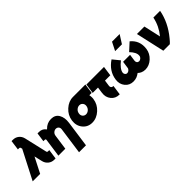

<svg xmlns="http://www.w3.org/2000/svg" viewBox="156 -1830 3149 3149"><g transform="rotate(-45 1730.5 -256.0)"><path d="M228 -712 205 -542H233Q243 -542 248 -538Q255 -534 257 -524L263 -500L6 0H179L316 -268L349 -127Q362 -71 406 -35Q450 0 508 0H537L561 -170H532Q512 -170 508 -189L416 -586Q402 -644 359 -678Q316 -712 257 -712Z M1042 200 1106 -256Q1114 -312 1107 -358Q1100 -404 1079 -440Q1037 -512 942 -512Q847 -512 779 -440Q778 -439 776.5 -438Q775 -437 774 -435Q772 -438 769.5 -441.5Q767 -445 765 -448Q723 -500 651 -500H618L596 -342H629Q637 -342 643 -336Q649 -330 647 -320L602 0H659H744H763L800 -264Q805 -299 829 -320Q854 -342 884 -342Q914 -342 933 -320Q951 -299 946 -264L881 200Z M1453 -512Q1351 -512 1266 -435Q1182 -359 1167 -250Q1152 -142 1214 -65Q1276 12 1379 12Q1481 12 1566 -65Q1650 -141 1665 -250Q1667 -264 1667.5 -277.5Q1668 -291 1667 -304Q1666 -314 1665 -323.5Q1664 -333 1662 -342H1716L1740 -512ZM1429 -342Q1465 -342 1487 -315Q1509 -288 1503 -250Q1500 -231 1492 -215Q1484 -199 1469 -185Q1439 -158 1403 -158Q1368 -158 1345 -185Q1323 -212 1329 -250Q1332 -269 1340 -285.5Q1348 -302 1363 -315Q1393 -342 1429 -342Z M1752 -500 1728 -330H1851L1836 -222Q1823 -131 1876 -65Q1929 0 2016 0H2025L2049 -170H2040Q2019 -170 2007 -185Q1995 -200 1998 -222L2013 -330H2136L2160 -500Z M2335 -500Q2173 -392 2149 -218Q2142 -170 2152.5 -129.5Q2163 -89 2190 -55Q2244 12 2335 12Q2355 12 2375 8.5Q2395 5 2414 -2Q2431 -9 2447.5 -18.5Q2464 -28 2480 -40Q2491 -29 2504 -20Q2517 -11 2530 -5Q2567 12 2610 12Q2701 12 2774 -55Q2848 -123 2861 -218Q2885 -393 2754 -500L2623 -380Q2710 -291 2700 -218Q2699 -205 2693 -195Q2687 -185 2677 -176Q2658 -158 2634 -158Q2610 -158 2596 -176Q2583 -193 2586 -218L2603 -338H2441L2424 -218Q2423 -205 2417 -195Q2411 -185 2401 -176Q2382 -158 2359 -158Q2335 -158 2321 -176Q2307 -194 2310 -218Q2321 -292 2433 -380ZM2472 -554H2630L2723 -700H2546Z M2924 -500 3036 0H3187Q3201 -12 3216.5 -29Q3232 -46 3250 -68Q3419 -271 3461 -500H3305Q3288 -416 3252 -342Q3216 -268 3163 -204L3097 -500Z"/></g></svg>

Font: Unageo
Style: Black-Italic
Weight: 900
Designer: Richard Sepsi
Foundry: Richard Sepsi
Version: Version 2.000